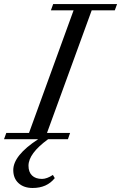

<svg xmlns="http://www.w3.org/2000/svg" viewBox="-70 -683 595 942"><path d="M-50.3 0 -39.1 -30.8H72.3L291 -632.3H179.7L190.9 -663.1H504.4L493.2 -632.3H379.9L160.6 -30.8H273.9L263.2 0H166Q69.8 70.3 69.8 129.9Q69.8 161.1 87.2 178Q104.5 194.8 136.2 194.8Q159.7 194.8 189.5 175.3L198.7 190.9Q160.2 239.3 90.3 239.3Q46.9 239.3 21 215.6Q-4.9 191.9 -4.9 151.4Q-4.9 79.6 117.2 0Z"/></svg>

Font: Elstob 10pt
Style: Italic
Weight: 400
Italic angle: -20°
Designer: Peter S. Baker
Version: Version 1.015